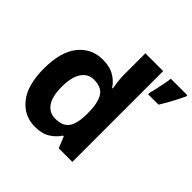

<svg xmlns="http://www.w3.org/2000/svg" viewBox="-190 -943 1136 1136"><g transform="rotate(45 378.5 -375.0)"><path d="M251 10Q160 10 102.5 -61.5Q45 -133 45 -272Q45 -412 103 -484Q161 -556 255 -556Q314 -556 352 -533Q390 -510 412 -476H417Q414 -492 410 -522.5Q406 -553 406 -585V-760H555V0H441L412 -71H406Q384 -37 347 -13.5Q310 10 251 10ZM303 -109Q365 -109 390 -145.5Q415 -182 416 -255V-271Q416 -351 391.5 -393Q367 -435 301 -435Q252 -435 224 -392.5Q196 -350 196 -270Q196 -190 224 -149.5Q252 -109 303 -109ZM757 -750Q747 -728 734.5 -703.5Q722 -679 707.5 -653Q693 -627 676 -600H589V-613Q595 -633 600.5 -659Q606 -685 611.5 -712Q617 -739 619 -760H757Z"/></g></svg>

Font: Noto Sans Lisu
Style: Regular
Weight: 400
Designer: Monotype Design Team. David Williams.
Foundry: Monotype Imaging Inc.
Version: Version 2.102